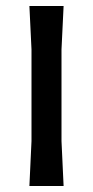

<svg xmlns="http://www.w3.org/2000/svg" viewBox="-20 -620 310 640"><path d="M85 -150V-455L78 -600H192L185 -455V-150L192 0H78Z"/></svg>

Font: Farro
Style: Regular
Weight: 400
Designer: Aceler Chua
Foundry: Grayscale Limited
Version: Version 1.101